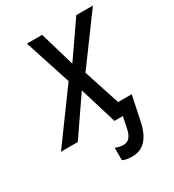

<svg xmlns="http://www.w3.org/2000/svg" viewBox="-219 -636 842 930"><g transform="rotate(-30 202.0 -171.5)"><path d="M246 193Q339 193 365 68L394 -70H318L252 -272L446 -536H353L219 -342L162 -536H77L161 -278L-42 0H52L194 -207L257 0H304L291 63Q279 123 238 123Q214 123 193 113V183Q213 193 246 193Z"/></g></svg>

Font: Noto Sans UI SemiCondensed
Style: Italic
Weight: 400
Width: 4
Italic angle: -12°
Designer: Monotype Design Team
Foundry: Monotype Imaging Inc.
Version: Version 1.901